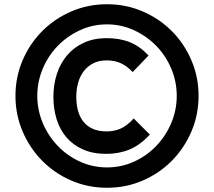

<svg xmlns="http://www.w3.org/2000/svg" viewBox="-20 -853 1010 906"><path d="M917 -401Q917 -311 883 -232Q849 -153 790.5 -94Q732 -35 653.5 -1Q575 33 485 33Q395 33 316.5 -1Q238 -35 179.5 -94Q121 -153 87 -232Q53 -311 53 -401Q53 -490 87 -569Q121 -648 179.5 -706.5Q238 -765 316.5 -799Q395 -833 485 -833Q575 -833 653.5 -799Q732 -765 790.5 -706.5Q849 -648 883 -569Q917 -490 917 -401ZM814 -401Q814 -468 788 -529.5Q762 -591 717 -637Q672 -683 612 -710.5Q552 -738 485 -738Q417 -738 357.5 -710.5Q298 -683 253 -637Q208 -591 182 -529.5Q156 -468 156 -401Q156 -333 182 -272Q208 -211 252.5 -164.5Q297 -118 357 -90.5Q417 -63 485 -63Q553 -63 613 -90.5Q673 -118 717.5 -164.5Q762 -211 788 -272Q814 -333 814 -401ZM687 -218Q641 -168 591 -147.5Q541 -127 482 -127Q418 -127 371 -148Q324 -169 293 -205.5Q262 -242 247 -291Q232 -340 232 -396Q232 -454 248.5 -504.5Q265 -555 297 -592.5Q329 -630 376 -651.5Q423 -673 483 -673Q546 -673 593.5 -653.5Q641 -634 681 -591L606 -513Q579 -542 549.5 -555Q520 -568 483 -568Q447 -568 420.5 -554.5Q394 -541 376 -518Q358 -495 349 -463.5Q340 -432 340 -396Q340 -361 348 -331Q356 -301 373 -279.5Q390 -258 417 -245.5Q444 -233 482 -233Q519 -233 549 -246Q579 -259 611 -294Z"/></svg>

Font: TypoPRO Sinkin Sans
Style: 700 Bold
Weight: 700
Designer: Keith Bates
Foundry: K-Type
Version: Sinkin Sans (version 1.0)  by Keith Bates   •   © 2014   www